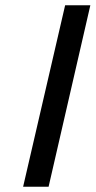

<svg xmlns="http://www.w3.org/2000/svg" viewBox="-20 -711 364 731"><path d="M68 0 228 -691H324L165 0Z"/></svg>

Font: Coval
Style: Italic
Weight: 400
Foundry: Context Ltd
Version: Version 001.000